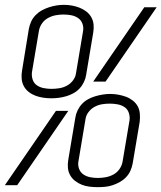

<svg xmlns="http://www.w3.org/2000/svg" viewBox="-29 -765 667 793"><path d="M183 -359Q166 -359 149.5 -361.5Q133 -364 118 -369.5Q103 -375 90 -385Q77 -395 69.5 -409Q62 -423 60.5 -439.5Q59 -456 62 -473L90 -645Q93 -661 99.5 -675.5Q106 -690 117.5 -702Q129 -714 143.5 -722Q158 -730 173.5 -735Q189 -740 204 -742.5Q219 -745 235 -745Q252 -745 268.5 -742Q285 -739 300 -733Q315 -727 327.5 -717.5Q340 -708 348 -694Q356 -680 357.5 -663.5Q359 -647 356 -630L327 -457Q325 -442 318 -427Q311 -412 300 -400Q289 -388 274.5 -380Q260 -372 244.5 -367.5Q229 -363 213.5 -361Q198 -359 183 -359ZM356 -428 567 -735H618L407 -428ZM183 -398Q199 -398 215.5 -400.5Q232 -403 247 -411Q262 -419 272.5 -433Q283 -447 285 -463L314 -636Q317 -652 311.5 -667Q306 -682 293.5 -690.5Q281 -699 265.5 -702Q250 -705 233 -705Q217 -705 201 -702Q185 -699 170 -691Q155 -683 145 -669Q135 -655 132 -639L103 -467Q101 -451 106 -436Q111 -421 123.5 -412.5Q136 -404 152 -401Q168 -398 183 -398ZM375 8Q358 8 341 6Q324 4 309 -2Q294 -8 281.5 -17.5Q269 -27 261 -41Q253 -55 251.5 -71.5Q250 -88 253 -105L282 -278Q284 -293 291 -308Q298 -323 309 -335Q320 -347 334.5 -355Q349 -363 364.5 -367.5Q380 -372 395.5 -374.5Q411 -377 426 -377Q443 -377 459.5 -374Q476 -371 491 -365.5Q506 -360 519 -350Q532 -340 539.5 -326.5Q547 -313 548.5 -296Q550 -279 548 -262L519 -90Q516 -74 509.5 -59.5Q503 -45 491.5 -33Q480 -21 465.5 -13Q451 -5 436 0Q421 5 405.5 6.5Q390 8 375 8ZM375 -30Q375 -30 375 -30Q375 -30 375 -30Q391 -30 407.5 -33Q424 -36 439 -44Q454 -52 464 -66Q474 -80 477 -96L506 -268Q508 -284 503 -299Q498 -314 485.5 -322.5Q473 -331 457 -334Q441 -337 425 -337Q409 -337 393 -334.5Q377 -332 362 -324Q347 -316 336.5 -302Q326 -288 324 -272L295 -99Q292 -83 297.5 -68Q303 -53 315.5 -44.5Q328 -36 343.5 -33Q359 -30 375 -30ZM-9 0 202 -307H253L42 0Z"/></svg>

Font: Iosevka Curly XLtExObl
Style: Regular
Weight: 200
Width: 7
Italic angle: -9°
Monospace: yes
Designer: Belleve Invis
Foundry: Belleve Invis
Version: Version 11.0.1; ttfautohint (v1.8.3)